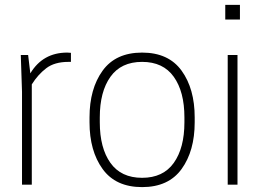

<svg xmlns="http://www.w3.org/2000/svg" viewBox="-20 -755 1071 785"><path d="M255 -540 270 -539V-502H260Q203 -502 169 -476Q135 -450 110 -410V0H70V-380L65 -530H95L104 -455Q155 -540 255 -540Z M346 -255V-275Q346 -392 399.5 -466Q453 -540 561 -540Q669 -540 722.5 -466Q776 -392 776 -275V-255Q776 -138 722.5 -64Q669 10 561 10Q453 10 399.5 -64Q346 -138 346 -255ZM734 -255V-275Q734 -380 690.5 -441Q647 -502 561 -502Q475 -502 431.5 -441Q388 -380 388 -275V-255Q388 -150 431.5 -89Q475 -28 561 -28Q647 -28 690.5 -89Q734 -150 734 -255Z M911 0V-530H951V0ZM961 -735V-675H901V-735Z"/></svg>

Font: Cooper Hewitt
Style: Light
Weight: 703
Designer: Village Type and Design LLC
Foundry: Cooper Hewitt Smithsonian Design Museum
Version: 1.000